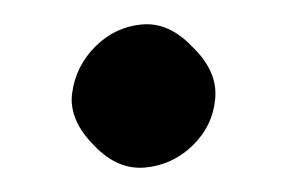

<svg xmlns="http://www.w3.org/2000/svg" viewBox="-20 -137 235 157"><path d="M137 -99Q118 -119 96 -117Q74 -115 58 -99Q42 -83 39 -61Q36 -39 57 -18Q76 2 98.5 0Q121 -2 137.5 -18Q154 -34 156 -56.5Q158 -79 137 -99Z"/></svg>

Font: Balsamiq Sans
Style: Regular
Weight: 400
Designer: Michael Angeles
Foundry: Balsamiq SRL
Version: Version 1.020; ttfautohint (v1.8.4.7-5d5b);gftools[0.9.26]